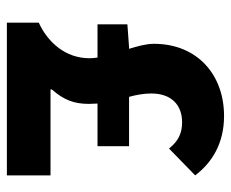

<svg xmlns="http://www.w3.org/2000/svg" viewBox="-78 -610 687 572"><g transform="rotate(90 266.0 -323.5)"><path d="M47 0H502V-130H246V-134C277 -169 289 -200 289 -244C289 -253 288 -262 288 -270H415V-364H268C262 -386 258 -408 258 -430C258 -490 292 -522 344 -522C376 -522 400 -511 422 -483L502 -561C464 -611 407 -647 325 -647C202 -647 110 -567 110 -438C110 -415 117 -390 125 -364H120L52 -359V-270H151C152 -262 153 -254 153 -246C153 -175 106 -122 47 -95Z"/></g></svg>

Font: Source Sans Pro
Style: Bold
Weight: 700
Designer: Paul D. Hunt
Foundry: Adobe Systems Incorporated
Version: Version 3.006;hotconv 1.0.111;makeotfexe 2.5.65597